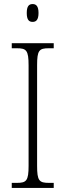

<svg xmlns="http://www.w3.org/2000/svg" viewBox="-20 -927 324 947"><path d="M141 -819C158 -819 170 -829 170 -863C170 -897 158 -907 141 -907C123 -907 112 -897 112 -863C112 -829 123 -819 141 -819ZM38 0H245V-25H221C173 -25 163 -36 163 -109V-605C163 -679 173 -689 221 -689H245V-714H38V-689H63C110 -689 121 -679 121 -605V-109C121 -35 110 -25 63 -25H38Z"/></svg>

Font: Noto Serif Armenian Condensed ExtraLight
Style: Regular
Weight: 200
Width: 3
Designer: Monotype Design Team
Foundry: Monotype Imaging Inc.
Version: Version 2.008